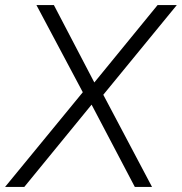

<svg xmlns="http://www.w3.org/2000/svg" viewBox="-36 -739 719 759"><path d="M-16 0 300 -385V-358L108 -719H177L340 -407H332L587 -719H663L363 -353V-382L565 0H497L321 -335H334L60 0Z"/></svg>

Font: Nunitoga
Style: Light Italic
Weight: 300
Italic angle: -9°
Designer: Vernon Adams
Foundry: Vernon Adams
Version: Version 1.0